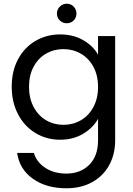

<svg xmlns="http://www.w3.org/2000/svg" viewBox="-20 -742 716 1032"><path d="M303 -557Q374 -557 427.5 -526Q481 -495 507 -448V-548H599V12Q599 87 567 145.5Q535 204 475.5 237Q416 270 337 270Q229 270 157 219Q85 168 72 80H162Q177 130 224 160.5Q271 191 337 191Q412 191 459.5 144Q507 97 507 12V-103Q480 -55 427 -23Q374 9 303 9Q230 9 170.5 -27Q111 -63 77 -128Q43 -193 43 -276Q43 -360 77 -423.5Q111 -487 170.5 -522Q230 -557 303 -557ZM507 -275Q507 -337 482 -383Q457 -429 414.5 -453.5Q372 -478 321 -478Q270 -478 228 -454Q186 -430 161 -384Q136 -338 136 -276Q136 -213 161 -166.5Q186 -120 228 -95.5Q270 -71 321 -71Q372 -71 414.5 -95.5Q457 -120 482 -166.5Q507 -213 507 -275ZM339 -617Q317 -617 301.5 -632Q286 -647 286 -669Q286 -691 301.5 -706.5Q317 -722 339 -722Q361 -722 376 -706.5Q391 -691 391 -669Q391 -647 376 -632Q361 -617 339 -617Z"/></svg>

Font: MSTAGE
Style: Regular
Weight: 400
Designer: Ninad Kale (Devanagari), Jonny Pinhorn (Latin)
Foundry: Indian Type Foundry
Version: 4.004